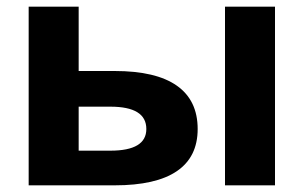

<svg xmlns="http://www.w3.org/2000/svg" viewBox="-20 -556 911 576"><path d="M66 0V-536H216V-343H324Q448 -343 510.5 -299Q573 -255 573 -169Q573 -85 510.5 -42.5Q448 0 324 0ZM655 0V-536H805V0ZM216 -104H311Q419 -104 419 -169Q419 -236 311 -236H216Z"/></svg>

Font: Geist
Style: Bold
Weight: 400
Designer: Basement.studio, Andrés Briganti, Mateo Zaragoza
Foundry: Basement.studio, Vercel, Andrés Briganti, Guido Ferreyra, Mateo Zaragoza
Version: Version 1.401